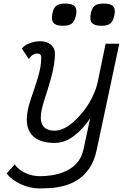

<svg xmlns="http://www.w3.org/2000/svg" viewBox="-20 -1046 691 1080"><path d="M449 -203 487 -380Q445 -318 394 -280Q343 -242 287 -242Q185 -242 148 -302.5Q111 -363 153 -487Q177 -557 190 -599.5Q203 -642 207.5 -670Q212 -698 212 -724Q212 -734 206 -739.5Q200 -745 188 -745Q177 -745 164 -737Q151 -729 142 -714L103 -773Q116 -791 145.5 -802.5Q175 -814 206 -814Q243 -814 266 -795Q289 -776 289 -745Q289 -717 284 -683.5Q279 -650 265.5 -601Q252 -552 227 -476Q199 -386 216 -348.5Q233 -311 288 -311Q317 -311 347 -327.5Q377 -344 406 -372Q435 -400 460 -434.5Q485 -469 503 -507.5Q521 -546 529 -582L574 -800H651L524 -203ZM203 14Q149 14 98 -9.5Q47 -33 17 -70L63 -121Q84 -91 122.5 -73Q161 -55 204 -55Q243 -55 282 -62Q321 -69 355.5 -86Q390 -103 414.5 -131.5Q439 -160 449 -203H524Q510 -138 481 -97Q452 -56 414.5 -33Q377 -10 337.5 0Q298 10 262.5 12Q227 14 203 14ZM550 -901Q511 -901 497 -917.5Q483 -934 491 -971Q497 -1002 513 -1014Q529 -1026 563 -1026Q603 -1026 617 -1010Q631 -994 623 -959Q616 -926 600 -913.5Q584 -901 550 -901ZM334 -901Q295 -901 281 -917.5Q267 -934 275 -971Q281 -1002 297 -1014Q313 -1026 347 -1026Q387 -1026 401 -1010Q415 -994 407 -959Q400 -926 384 -913.5Q368 -901 334 -901Z"/></svg>

Font: Victor Mono
Style: Italic
Weight: 400
Italic angle: -12°
Monospace: yes
Designer: Rune Bjørnerås
Version: Version 1.561;gftools[0.9.30]